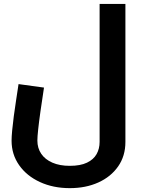

<svg xmlns="http://www.w3.org/2000/svg" viewBox="-20 -727 739 995"><path d="M341.6 248Q255.4 248 186.8 216.3Q118.2 184.7 79.1 128.8Q40 73 40 2.2Q40 -18.4 43.1 -51.4Q46.2 -84.4 51.5 -124.9Q56.9 -165.5 63.5 -208.3Q70.1 -251 76.1 -291.2L208 -273.1Q197.4 -205.6 189.7 -150.1Q181.9 -94.7 177.8 -56Q173.7 -17.4 173.7 1.4Q173.7 40.6 193.7 70Q213.6 99.4 251.4 115.9Q289.2 132.4 341.6 132.4Q396.6 132.4 430.7 116Q464.7 99.7 480.5 71.8Q496.2 43.9 496.2 8.6V-706.7H629.9V8.6Q629.9 81.3 592.3 135.3Q554.6 189.3 489.6 218.6Q424.6 248 341.6 248Z"/></svg>

Font: Cairo
Style: Regular
Weight: 400
Designer: Mohamed Gaber, Accademia di Belle Arti di Urbino
Foundry: Kief Type Foundry, Accademia di Belle Arti di Urbino
Version: Version 3.120